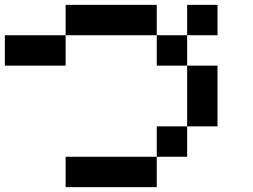

<svg xmlns="http://www.w3.org/2000/svg" viewBox="-20 -770 1040 790"><path d="M0 -500V-625H250V-500ZM250 0V-125H625V0ZM250 -625V-750H625V-625ZM625 -125V-250H750V-125ZM625 -625H750V-500H625ZM750 -250V-500H875V-250ZM750 -625V-750H875V-625Z"/></svg>

Font: Galmuri7 Regular
Style: Regular
Weight: 400
Designer: Lee Minseo (quiple)
Version: Version 2.399;hotconv 1.1.1;makeotfexe 2.6.0 DEVELOPMENT